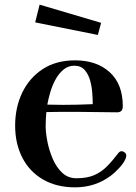

<svg xmlns="http://www.w3.org/2000/svg" viewBox="-20 -798 585 824"><path d="M378 -351Q378 -371 376 -399Q374 -427 366.5 -453.5Q359 -480 343 -498Q327 -516 299 -516Q272 -516 251.5 -498.5Q231 -481 217 -454.5Q203 -428 195 -399.5Q187 -371 183 -349Q200 -349 216.5 -348.5Q233 -348 249 -348Q314 -348 378 -351ZM522 -130Q522 -127 520.5 -121.5Q519 -116 517 -113Q510 -97 491 -76.5Q472 -56 457 -45Q390 6 302 6Q223 6 165 -27.5Q107 -61 76 -121Q45 -181 45 -259Q45 -337 75.5 -400.5Q106 -464 163.5 -501.5Q221 -539 302 -539Q395 -539 451 -488Q507 -437 507 -342Q507 -316 483 -316Q439 -316 395 -317Q351 -318 307 -318Q275 -318 243 -318Q211 -318 179 -317Q176 -287 176 -256Q176 -228 183.5 -190Q191 -152 206.5 -116Q222 -80 247 -56.5Q272 -33 308 -33Q353 -33 383.5 -46Q414 -59 438 -83Q462 -107 487 -140Q490 -144 493.5 -146.5Q497 -149 502 -149Q509 -149 515.5 -143.5Q522 -138 522 -130ZM414 -700 400 -648 131 -702 150 -778Z"/></svg>

Font: Kaisei Decol
Style: Bold
Weight: 700
Designer: Font-Kai, 金井和夫
Foundry: KAZUO KANAI
Version: Version 5.003